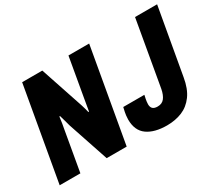

<svg xmlns="http://www.w3.org/2000/svg" viewBox="-127 -948 1376 1221"><g transform="rotate(-30 561.0 -337.5)"><path d="M10 0 131 -687H279L377 -394Q381 -383 385.5 -368.5Q390 -354 394 -339.5Q398 -325 401 -312L406 -313Q409 -332 413.5 -357Q418 -382 421 -401L471 -687H623L502 0H355L255 -298Q251 -314 244 -338.5Q237 -363 232 -380H227Q225 -360 220.5 -333.5Q216 -307 212 -286L162 0ZM793 12Q701 12 648.5 -25.5Q596 -63 596 -144Q596 -155 598 -173.5Q600 -192 609 -229H764Q757 -198 755.5 -185Q754 -172 754 -165Q754 -144 765 -133Q776 -122 801 -122Q833 -122 850.5 -144Q868 -166 876 -207L960 -687H1122L1036 -201Q1023 -123 988.5 -76Q954 -29 904 -8.5Q854 12 793 12Z"/></g></svg>

Font: Archivo Condensed ExtraBold
Style: Italic
Weight: 800
Width: 3
Italic angle: -10°
Designer: Hector Gatti
Foundry: Omnibus-Type
Version: Version 2.001